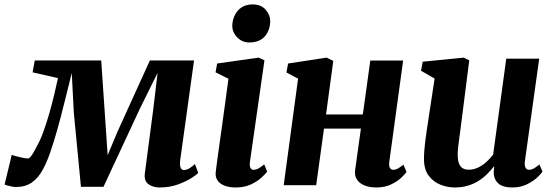

<svg xmlns="http://www.w3.org/2000/svg" viewBox="-48 -818 2448 848"><path d="M657 10Q627.5 10 607.2 -4.8Q587 -19.5 592 -54.5L629 -336L648 -496L570 -338.5L409 7H309.5L278 -320.5L269 -495.5Q252 -428.5 236.5 -365.2Q221 -302 205.5 -246.8Q190 -191.5 174.5 -146.8Q159 -102 142.5 -71.5Q122 -32.5 93 -12.2Q64 8 22 8Q15 8 4 5.8Q-7 3.5 -16.8 1Q-26.5 -1.5 -27.5 -4L4 -134.5Q8 -132 22.8 -128Q37.5 -124 53 -121Q68.5 -118 75 -118Q79.5 -118 84.2 -122.8Q89 -127.5 94.2 -135.2Q99.5 -143 104.5 -152.5Q109.5 -162 114 -171Q128 -194 142 -232Q156 -270 168.8 -314Q181.5 -358 191.5 -400Q201.5 -442 208 -473L96 -498.5L105.5 -551H399L420.5 -235.5L427.5 -132.5L470.5 -235.5L614 -551H809L748.5 -115Q746 -98.5 747.2 -87.8Q748.5 -77 753 -72Q757.5 -67 763.5 -67Q776.5 -67 789.5 -75.2Q802.5 -83.5 813 -93.5L827.5 -54Q822 -47.5 798 -32Q774 -16.5 737.5 -3.2Q701 10 657 10Z M993 10Q962.5 10 941.8 1.2Q921 -7.5 911.5 -23Q902 -38.5 905 -60Q907.5 -81.5 911.8 -112.5Q916 -143.5 921.5 -182.8Q927 -222 933.5 -268Q940 -314 946.8 -365Q953.5 -416 961 -470L904 -498.5L911 -537.5L1094.5 -563.5L1120 -551.5L1056 -104Q1053.5 -86 1058 -77Q1062.5 -68 1072.5 -68Q1081.5 -68 1092 -73.2Q1102.5 -78.5 1119 -92L1132 -60Q1126 -51.5 1108.2 -34.8Q1090.5 -18 1061.5 -4Q1032.5 10 993 10ZM1052 -630.5Q1021 -630.5 998.8 -654Q976.5 -677.5 978 -707.5Q980 -745.5 1003.5 -772Q1027 -798.5 1068.5 -798.5Q1104.5 -798.5 1125 -775.5Q1145.5 -752.5 1145.5 -724Q1145 -685 1122 -657.8Q1099 -630.5 1052 -630.5Z M1671.5 -104Q1669 -85 1674.2 -76.5Q1679.5 -68 1689 -68Q1697.5 -68 1706.8 -72.5Q1716 -77 1734 -90.5L1747.5 -58.5Q1742 -50 1724.8 -33.5Q1707.5 -17 1679.5 -3.5Q1651.5 10 1614.5 10Q1584 10 1561.8 1Q1539.5 -8 1528.2 -25.5Q1517 -43 1520.5 -67L1546 -250H1383L1348.5 0H1205L1268.5 -470.5L1217 -498L1224.5 -537.5L1394.5 -563.5L1424 -549L1392 -312.5H1554.5L1587.5 -550.5H1732.5Z M1960.5 10Q1929 10 1898 -2Q1867 -14 1846 -41.2Q1825 -68.5 1824.5 -114.5Q1824.5 -131.5 1826 -152.5Q1827.5 -173.5 1830.5 -196.8Q1833.5 -220 1837 -243.8Q1840.5 -267.5 1844 -290L1871.5 -471L1811.5 -505.5L1819 -545.5L2000.5 -563.5L2024.5 -551.5L1991 -288Q1988.5 -267 1985.5 -245Q1982.5 -223 1979.8 -202.8Q1977 -182.5 1975.2 -165.5Q1973.5 -148.5 1973.5 -136.5Q1973.5 -112 1978.8 -97Q1984 -82 1995 -75.2Q2006 -68.5 2023 -68.5Q2043.5 -68.5 2063.5 -78Q2083.5 -87.5 2100.2 -102.8Q2117 -118 2130 -135L2188 -559H2333.5L2270 -104Q2268 -85 2273.5 -76.5Q2279 -68 2289 -68Q2298 -68 2307.5 -72.8Q2317 -77.5 2334.5 -91.5L2348 -60Q2342.5 -51 2324.8 -34.2Q2307 -17.5 2279 -3.8Q2251 10 2214.5 10Q2176 10 2156.5 -4.8Q2137 -19.5 2133.5 -45Q2133 -48 2132.8 -52.2Q2132.5 -56.5 2132.8 -61.5Q2133 -66.5 2133.8 -72Q2134.5 -77.5 2135 -82L2133.5 -83Q2120.5 -66.5 2104 -49.8Q2087.5 -33 2066.2 -19.5Q2045 -6 2018.8 2Q1992.5 10 1960.5 10Z"/></svg>

Font: Merriweather 28pt ExtraBold
Style: Italic
Weight: 800
Italic angle: -7.8°
Version: Version 2.101